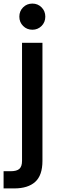

<svg xmlns="http://www.w3.org/2000/svg" viewBox="-48 -790 332 1072"><path d="M60 -697Q60 -728 81 -749Q102 -770 133 -770Q163 -770 184 -749Q205 -728 205 -697Q205 -666 184 -645Q163 -624 133 -624Q102 -624 81 -645Q60 -666 60 -697ZM189 108Q189 189 148.5 225.5Q108 262 31 262H-28V166H11Q46 166 60.5 152.5Q75 139 75 108V-551H189Z"/></svg>

Font: Poppins Medium A&M
Style: Regular
Weight: 500
Designer: Ninad Kale (Devanagari), Jonny Pinhorn (Latin)
Foundry: Indian Type Foundry
Version: 4.004